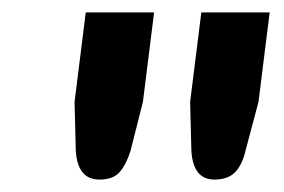

<svg xmlns="http://www.w3.org/2000/svg" viewBox="-20 -744 457 309"><path d="M118 -724H228L210 -580L190 -501Q183 -479 172.5 -467Q162 -455 140 -455Q105 -455 102 -501L100 -580ZM304 -724H414L396 -580L375 -501Q370 -479 358.5 -467Q347 -455 325 -455Q291 -455 288 -501L286 -580Z"/></svg>

Font: Aleo
Style: Bold Italic
Weight: 700
Italic angle: -7°
Version: Version 2.001;gftools[0.9.29]